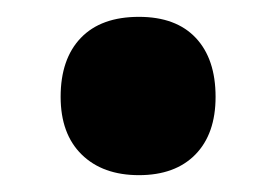

<svg xmlns="http://www.w3.org/2000/svg" viewBox="-20 -196 328 228"><path d="M52 -81Q52 -126 76 -151Q100 -176 145 -176Q189 -176 212.5 -151Q236 -126 236 -81Q236 -37 212 -12.5Q188 12 145 12Q102 12 77 -12.5Q52 -37 52 -81Z"/></svg>

Font: Noto Sans Sinhala UI ExtraCondensed Black
Style: Regular
Weight: 900
Width: 2
Designer: Jelle Bosma - Monotype Design Team
Foundry: Monotype Imaging Inc.
Version: Version 2.006; ttfautohint (v1.8.4.7-5d5b)